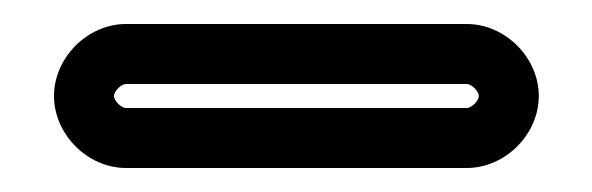

<svg xmlns="http://www.w3.org/2000/svg" viewBox="-20 -355 493 160"><path d="M85 -265C81 -265 75 -271 75 -275C75 -279 81 -285 85 -285H369C373 -285 379 -279 379 -275C379 -271 373 -265 369 -265ZM85 -215H369C401 -215 429 -243 429 -275C429 -307 401 -335 369 -335H85C53 -335 25 -307 25 -275C25 -243 53 -215 85 -215Z"/></svg>

Font: Electronic
Style: Outline
Weight: 700
Version: Version 1.011